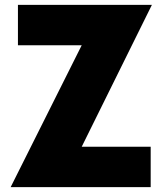

<svg xmlns="http://www.w3.org/2000/svg" viewBox="-20 -770 674 790"><path d="M605 -750 316.2 -166.2H600V0H23.8L316.2 -583.8H53.8V-750Z"/></svg>

Font: Now Alt Black
Style: Regular
Weight: 900
Designer: Alfredo Marco Pradil
Foundry: Alfredo Marco Pradil
Version: Version 1.002;PS 001.002;hotconv 1.0.88;makeotf.lib2.5.64775